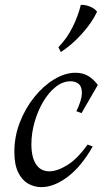

<svg xmlns="http://www.w3.org/2000/svg" viewBox="-20 -754 430 789"><path d="M150 15Q121 15 95.5 0.5Q70 -14 54.5 -46Q39 -78 39 -130Q39 -193 61.5 -251Q84 -309 121 -355Q158 -401 202.5 -428Q247 -455 290 -455Q321 -455 343 -441.5Q365 -428 382 -405L315 -289L294 -297Q316 -343 316.5 -370Q317 -397 304 -408.5Q291 -420 270 -420Q238 -420 209 -397Q180 -374 157.5 -336Q135 -298 122 -252Q109 -206 109 -161Q109 -108 128 -79Q147 -50 183 -50Q215 -50 256.5 -75.5Q298 -101 340 -160L361 -152Q313 -68 257 -26.5Q201 15 150 15ZM312 -734Q329 -735 348.5 -727.5Q368 -720 379 -706Q358 -661 316.5 -615Q275 -569 230 -540L220 -560Q256 -597 279 -644Q302 -691 312 -734Z"/></svg>

Font: Bona Nova SC
Style: Italic
Weight: 400
Italic angle: -4°
Designer: Mateusz Machalski
Foundry: Capitalics
Version: Version 4.001; ttfautohint (v1.8.4.7-5d5b)